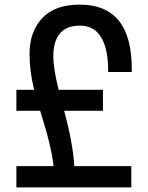

<svg xmlns="http://www.w3.org/2000/svg" viewBox="-20 -812 640 832"><path d="M211 -570Q211 -515 234 -423H426V-332H258Q296 -192 302 -92H549V0H51V-92H212Q205 -171 154 -332H51V-423H128Q108 -503 108 -579Q108 -674 162.5 -733Q217 -792 326 -792Q551 -792 551 -514V-500H449Q449 -701 326 -701Q268 -701 239.5 -666.5Q211 -632 211 -570Z"/></svg>

Font: Coupeur_Texte
Style: Regular
Weight: 400
Designer: Léa Rolland
Version: Version 1.000;PS 001.000;hotconv 1.0.88;makeotf.lib2.5.64775